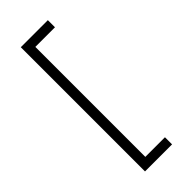

<svg xmlns="http://www.w3.org/2000/svg" viewBox="-255 -682 858 858"><g transform="rotate(-45 174.5 -252.5)"><path d="M262 140H91V-645H262V-600H138V95H262Z"/></g></svg>

Font: TajawalTap
Style: Regular
Weight: 300
Designer: Boutros Fonts
Foundry: Created by Boutros International 2017
Version: Version 2.700